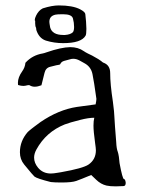

<svg xmlns="http://www.w3.org/2000/svg" viewBox="-20 -677 521 701"><path d="M165.5 -43.5Q175.3 -43.5 191.4 -46.4L203.1 -48.3Q283.2 -62.5 303.2 -76.2Q330.1 -94.7 330.1 -128.4Q330.1 -135.3 327.1 -155.8Q321.3 -197.8 321.3 -218.3Q321.3 -235.4 324.2 -247.1Q303.2 -247.1 272.9 -239.3Q233.9 -229.5 216.3 -222.7Q147.9 -195.3 112.8 -130.9Q104.5 -115.7 104.5 -101.6Q104.5 -82 119.1 -64.5Q136.7 -43.5 165.5 -43.5ZM402.8 3.4Q381.3 3.4 368.7 0.5Q348.1 -4.4 331.5 -20.5L313 -38.1Q274.4 -22 258.5 -16.4Q242.7 -10.7 204.6 -10.7Q179.2 -10.7 167.5 -12.2L164.1 -12.7Q115.7 -24.9 106 -32.2Q101.6 -35.6 68.4 -76.2Q52.7 -95.2 52.7 -121.1Q52.7 -162.1 81.1 -194.8Q85.9 -200.2 105 -214.4Q122.1 -226.6 127.9 -231.4Q193.8 -276.4 260.7 -286.6L329.1 -295.9Q332 -310.5 332 -315.9Q323.2 -379.9 317.6 -406.7Q312 -433.6 288.1 -446.3Q279.3 -451.7 270.5 -456.1Q258.8 -462.4 247.6 -462.4Q240.7 -462.4 233.9 -460Q224.1 -457.5 213.9 -454.6Q203.6 -451.7 199.7 -442.4Q199.2 -440.9 192.4 -439.9Q185.5 -439 178 -436.8Q170.4 -434.6 163.1 -433.1Q147 -429.2 142.6 -411.1L131.3 -365.7Q117.7 -360.4 106.9 -360.4Q96.7 -360.4 88.9 -365.2Q87.9 -366.2 85.4 -366.2Q84 -366.2 82 -366Q80.1 -365.7 77.9 -365.2Q75.7 -364.7 72.5 -364Q69.3 -363.3 65.4 -363.3Q56.6 -363.3 45.9 -366.7L45.4 -374.5Q45.4 -394.5 61 -416.5Q71.3 -430.7 72.8 -447.8Q98.1 -475.6 136.2 -481.9Q141.6 -482.9 149.4 -485.8Q203.1 -504.4 236.3 -504.9Q265.6 -504.9 286.1 -490.2Q291.5 -486.3 301.3 -481.4Q309.1 -478 316.4 -474.1Q344.7 -458.5 349.4 -454.1Q354 -449.7 357.4 -448.2Q382.3 -439.5 382.3 -410.2Q382.3 -369.6 392.1 -306.2Q397.5 -264.6 397.5 -252.4Q397.5 -248 399.9 -214.4L404.3 -158.2Q405.3 -134.3 410.2 -122.1Q412.1 -116.7 414.1 -104L416.5 -81.5Q427.2 -23.9 432.4 -23.4Q437.5 -22.9 439 -9.8Q439 2 431.2 2.4Q415.5 3.4 402.8 3.4ZM217.3 -549.3Q238.3 -550.8 246.6 -560.1Q250.5 -565.9 250.5 -578.6Q250.5 -594.2 246.3 -609.6Q242.2 -625 210.4 -625Q188 -625 182.6 -623.5Q160.2 -618.7 160.2 -597.2Q160.2 -593.3 163.1 -577.1Q170.4 -549.3 211.4 -549.3ZM210.4 -519.5Q177.7 -519.5 147.5 -528.8Q125.5 -536.1 115.2 -560.5Q111.8 -566.9 111.8 -575.2Q108.4 -581.1 108.4 -591.8V-601.1Q106.9 -601.6 106.9 -604Q106.9 -609.9 111.8 -620.1Q121.1 -639.2 136.2 -646.5Q169.9 -657.2 194.8 -657.2Q245.1 -657.2 272.5 -643.1Q291 -633.3 291.5 -625.5Q294.9 -597.7 295.4 -571.8Q295.4 -552.2 292.5 -546.9Q276.9 -519.5 210.4 -519.5Z"/></svg>

Font: Kurland
Style: Regular
Weight: 400
Designer: GGBot
Version: 0.22